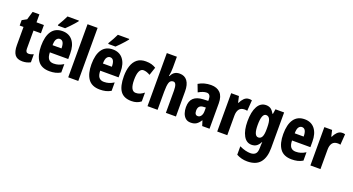

<svg xmlns="http://www.w3.org/2000/svg" viewBox="-58 -1554 4753 2583"><g transform="rotate(20 2318.5 -263.0)"><path d="M250 -115Q266 -115 283.5 -119.5Q301 -124 321 -133V-18Q270 10 207 10Q131 10 98 -35Q65 -80 65 -171V-431H10V-508L76 -545L111 -663H208V-549H314V-431H208V-170Q208 -115 250 -115Z M579 -558Q674 -558 726 -492Q778 -426 778 -310V-231H515Q516 -166 540 -136Q564 -106 612 -106Q649 -106 682 -116Q715 -126 752 -149V-29Q717 -8 678.5 1Q640 10 596 10Q479 10 426.5 -64.5Q374 -139 374 -272Q374 -411 426 -484.5Q478 -558 579 -558ZM580 -447Q553 -447 534.5 -421.5Q516 -396 516 -334H644Q644 -447 580 -447ZM736 -756Q723 -739 699 -712Q675 -685 648 -656.5Q621 -628 597 -606H493V-619Q518 -659 537.5 -696Q557 -733 573 -766H736Z M1006 0H862V-760H1006Z M1300 -558Q1395 -558 1447 -492Q1499 -426 1499 -310V-231H1236Q1237 -166 1261 -136Q1285 -106 1333 -106Q1370 -106 1403 -116Q1436 -126 1473 -149V-29Q1438 -8 1399.5 1Q1361 10 1317 10Q1200 10 1147.5 -64.5Q1095 -139 1095 -272Q1095 -411 1147 -484.5Q1199 -558 1300 -558ZM1301 -447Q1274 -447 1255.5 -421.5Q1237 -396 1237 -334H1365Q1365 -447 1301 -447ZM1457 -756Q1444 -739 1420 -712Q1396 -685 1369 -656.5Q1342 -628 1318 -606H1214V-619Q1239 -659 1258.5 -696Q1278 -733 1294 -766H1457Z M1768 10Q1659 10 1609.5 -58.5Q1560 -127 1560 -272Q1560 -354 1581.5 -419Q1603 -484 1649.5 -521.5Q1696 -559 1772 -559Q1820 -559 1854 -549Q1888 -539 1917 -521L1878 -405Q1826 -436 1782 -436Q1745 -436 1725.5 -394Q1706 -352 1706 -272Q1706 -113 1786 -113Q1818 -113 1846 -125Q1874 -137 1903 -160V-34Q1874 -11 1841 -0.5Q1808 10 1768 10Z M2141 -604Q2141 -575 2138 -541.5Q2135 -508 2129 -481H2137Q2170 -560 2256 -560Q2328 -560 2366 -508Q2404 -456 2404 -361V0H2260V-317Q2260 -431 2212 -431Q2169 -431 2155 -389.5Q2141 -348 2141 -259V0H1997V-760H2141Z M2706 -560Q2791 -560 2838 -511.5Q2885 -463 2885 -363V0H2780L2757 -73H2754Q2728 -31 2697 -10.5Q2666 10 2616 10Q2570 10 2541.5 -15.5Q2513 -41 2500 -81Q2487 -121 2487 -166Q2487 -254 2533.5 -296.5Q2580 -339 2670 -343L2741 -346V-368Q2741 -404 2727 -424Q2713 -444 2684 -444Q2636 -444 2568 -405L2527 -512Q2607 -560 2706 -560ZM2707 -249Q2632 -246 2632 -168Q2632 -105 2677 -105Q2705 -105 2723 -131Q2741 -157 2741 -201V-251Z M3250 -559Q3258 -559 3267 -558.5Q3276 -558 3290 -554L3279 -400Q3271 -403 3260.5 -404Q3250 -405 3241 -405Q3188 -405 3163.5 -371.5Q3139 -338 3139 -279V0H2995V-549H3106L3126 -461H3133Q3148 -497 3178 -528Q3208 -559 3250 -559Z M3494 -559Q3530 -559 3557.5 -542.5Q3585 -526 3610 -480H3618L3629 -549H3753V-39Q3753 95 3694 167.5Q3635 240 3509 240Q3426 240 3355 201V80Q3400 102 3440 111.5Q3480 121 3512 121Q3558 121 3583.5 97Q3609 73 3609 11V5Q3609 -36 3613 -72H3609Q3584 -26 3555.5 -8Q3527 10 3488 10Q3413 10 3371.5 -66Q3330 -142 3330 -270Q3330 -406 3372.5 -482.5Q3415 -559 3494 -559ZM3539 -434Q3508 -434 3492 -393.5Q3476 -353 3476 -269Q3476 -114 3540 -114Q3574 -114 3591.5 -146.5Q3609 -179 3609 -254V-280Q3609 -364 3591.5 -399Q3574 -434 3539 -434Z M4046 -558Q4141 -558 4193 -492Q4245 -426 4245 -310V-231H3982Q3983 -166 4007 -136Q4031 -106 4079 -106Q4116 -106 4149 -116Q4182 -126 4219 -149V-29Q4184 -8 4145.5 1Q4107 10 4063 10Q3946 10 3893.5 -64.5Q3841 -139 3841 -272Q3841 -411 3893 -484.5Q3945 -558 4046 -558ZM4047 -447Q4020 -447 4001.5 -421.5Q3983 -396 3983 -334H4111Q4111 -447 4047 -447Z M4584 -559Q4592 -559 4601 -558.5Q4610 -558 4624 -554L4613 -400Q4605 -403 4594.5 -404Q4584 -405 4575 -405Q4522 -405 4497.5 -371.5Q4473 -338 4473 -279V0H4329V-549H4440L4460 -461H4467Q4482 -497 4512 -528Q4542 -559 4584 -559Z"/></g></svg>

Font: Noto Sans Malayalam ExtraCondensed ExtraBold
Style: Regular
Weight: 800
Width: 2
Designer: Jelle Bosma - Monotype Design Team
Foundry: Monotype Imaging Inc.
Version: Version 2.104; ttfautohint (v1.8.4.7-5d5b)